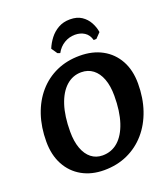

<svg xmlns="http://www.w3.org/2000/svg" viewBox="-156 -978 964 1101"><g transform="rotate(-20 325.5 -428.0)"><path d="M290.1 12Q213.6 12 155.5 -20.7Q97.4 -53.4 65.1 -113.4Q32.8 -173.4 32.8 -254.9Q32.8 -343.2 57.5 -416.3Q82.2 -489.4 128.3 -542.5Q174.4 -595.6 238.2 -624.3Q302 -653 380.2 -653Q459.2 -653 517.6 -620.9Q576.1 -588.9 608.7 -529.8Q641.3 -470.7 641.3 -389.2Q641.3 -300.9 616.1 -227.4Q590.9 -153.8 544.3 -100.3Q497.7 -46.7 433.4 -17.4Q369 12 290.1 12ZM310.5 -70.6Q365.3 -70.6 405.3 -105.8Q445.3 -141.1 467.4 -208.2Q489.5 -275.3 489.5 -369.6Q489.5 -429.8 473.4 -472.5Q457.3 -515.2 427.4 -538.1Q397.5 -561 356.3 -561Q304.1 -561 264.4 -525.5Q224.7 -489.9 202.8 -423.1Q181 -356.3 181 -262Q181 -202.3 196.8 -159.4Q212.6 -116.4 241.7 -93.5Q270.9 -70.6 310.5 -70.6ZM396.3 -775.4Q361.2 -775.4 330.7 -757.3Q300.1 -739.1 281.8 -705.2L266.1 -710.7L241.6 -746.5Q254.4 -777.8 275.5 -805.3Q296.6 -832.8 327.5 -850.4Q358.5 -868.1 399.2 -868.1Q442.4 -868.1 470.3 -849.3Q498.2 -830.5 513.8 -801.8Q529.5 -773.1 534.3 -741.8L504.3 -710.7L487.7 -709.9Q478.3 -743.8 453.7 -759.6Q429.1 -775.4 396.3 -775.4Z"/></g></svg>

Font: Alegreya
Style: Italic
Weight: 400
Italic angle: -7°
Designer: Juan Pablo del Peral
Foundry: Huerta Tipografica
Version: Version 2.009